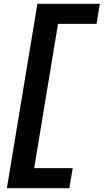

<svg xmlns="http://www.w3.org/2000/svg" viewBox="-20 -843 543 1006"><path d="M16 143 176 -823H503L486 -718H284L159 38H361L343 143Z"/></svg>

Font: Iosevka SS04 Extrabold
Style: Italic
Weight: 800
Italic angle: -9°
Monospace: yes
Designer: Belleve Invis
Foundry: Belleve Invis
Version: Version 19.0.0; ttfautohint (v1.8.4)